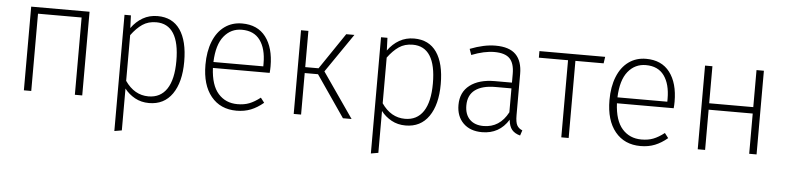

<svg xmlns="http://www.w3.org/2000/svg" viewBox="-45 -761 4877 1193"><g transform="rotate(5 2394.0 -164.5)"><path d="M427 -482H155V0H109V-522H473V0H427Z M1086 -264Q1086 -136 1035 -62.5Q984 11 890 11Q841 11 802 -10.5Q763 -32 737 -66V195L691 203V-522H731L734 -443Q764 -485 805 -508.5Q846 -532 897 -532Q990 -532 1038 -462.5Q1086 -393 1086 -264ZM1037 -264Q1037 -378 1000.5 -435.5Q964 -493 892 -493Q842 -493 806 -468.5Q770 -444 737 -399V-114Q795 -30 883 -30Q958 -30 997.5 -89.5Q1037 -149 1037 -264Z M1621 -241H1267Q1272 -134 1318 -82Q1364 -30 1438 -30Q1480 -30 1512 -42.5Q1544 -55 1580 -83L1603 -53Q1565 -21 1525 -5Q1485 11 1436 11Q1335 11 1277 -60Q1219 -131 1219 -257Q1219 -340 1244 -402.5Q1269 -465 1315.5 -498.5Q1362 -532 1424 -532Q1521 -532 1572 -465Q1623 -398 1623 -282Q1623 -261 1621 -241ZM1578 -297Q1578 -388 1540 -440.5Q1502 -493 1426 -493Q1358 -493 1314.5 -439.5Q1271 -386 1267 -278H1578Z M1959 -280 2153 0H2099L1921 -259H1838V0H1792V-522H1838V-296H1921L2074 -522H2125Z M2686 -264Q2686 -136 2635 -62.5Q2584 11 2490 11Q2441 11 2402 -10.5Q2363 -32 2337 -66V195L2291 203V-522H2331L2334 -443Q2364 -485 2405 -508.5Q2446 -532 2497 -532Q2590 -532 2638 -462.5Q2686 -393 2686 -264ZM2637 -264Q2637 -378 2600.5 -435.5Q2564 -493 2492 -493Q2442 -493 2406 -468.5Q2370 -444 2337 -399V-114Q2395 -30 2483 -30Q2558 -30 2597.5 -89.5Q2637 -149 2637 -264Z M3216 -22 3205 11Q3171 2 3153.5 -19Q3136 -40 3132 -81Q3075 11 2967 11Q2893 11 2850 -31.5Q2807 -74 2807 -145Q2807 -225 2864 -268.5Q2921 -312 3019 -312H3126V-367Q3126 -432 3097 -462Q3068 -492 3001 -492Q2938 -492 2859 -461L2846 -498Q2933 -532 3005 -532Q3091 -532 3131.5 -491Q3172 -450 3172 -370V-113Q3172 -69 3182.5 -50Q3193 -31 3216 -22ZM3126 -127V-276H3026Q2944 -276 2900 -243.5Q2856 -211 2856 -146Q2856 -90 2887 -59Q2918 -28 2973 -28Q3074 -28 3126 -127Z M3683 -481H3507V0H3461V-481H3279V-522H3689Z M4141 -241H3787Q3792 -134 3838 -82Q3884 -30 3958 -30Q4000 -30 4032 -42.5Q4064 -55 4100 -83L4123 -53Q4085 -21 4045 -5Q4005 11 3956 11Q3855 11 3797 -60Q3739 -131 3739 -257Q3739 -340 3764 -402.5Q3789 -465 3835.5 -498.5Q3882 -532 3944 -532Q4041 -532 4092 -465Q4143 -398 4143 -282Q4143 -261 4141 -241ZM4098 -297Q4098 -388 4060 -440.5Q4022 -493 3946 -493Q3878 -493 3834.5 -439.5Q3791 -386 3787 -278H4098Z M4633 -251H4358V0H4312V-522H4358V-291H4633V-522H4679V0H4633Z"/></g></svg>

Font: FiraGO ExtraLight
Style: Regular
Weight: 200
Designer: bBox Type
Foundry: bBox Type GmbH
Version: Version 1.001